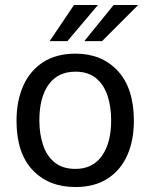

<svg xmlns="http://www.w3.org/2000/svg" viewBox="-20 -743 606 773"><path d="M283.5 10Q176 10 111.2 -58.5Q46.5 -127 46.5 -256.5Q46.5 -337.5 74 -398.5Q101.5 -459.5 154.5 -493.2Q207.5 -527 284 -527Q390.5 -527 454.8 -457Q519 -387 519 -256.5Q519 -177.5 492.2 -117.5Q465.5 -57.5 413 -23.8Q360.5 10 283.5 10ZM284 -63Q353 -63 390.2 -115.2Q427.5 -167.5 427.5 -258.5Q427.5 -314 412.8 -358.2Q398 -402.5 366.2 -428.5Q334.5 -454.5 284 -454.5Q213.5 -454.5 176 -402.8Q138.5 -351 138.5 -258.5Q138.5 -204 153.2 -159.5Q168 -115 200 -89Q232 -63 284 -63ZM278 -723 180 -577.5H251.5L374.5 -723ZM437.5 -723 319.5 -577.5H391L536.5 -723Z"/></svg>

Font: Public Sans
Style: Regular
Weight: 400
Designer: The Public Sans project authors (U.S. Web Design System). Libre Franklin designed by Pablo Impallari and Rodrigo Fuenzal
Version: Version 1.008; ttfautohint (v1.8.1) -l 8 -r 50 -G 200 -x 14 